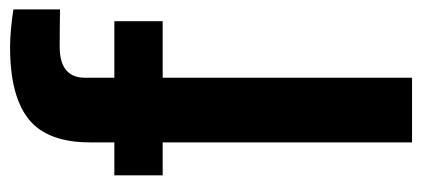

<svg xmlns="http://www.w3.org/2000/svg" viewBox="-252 -598 850 387"><g transform="rotate(-90 173.5 -405.0)"><path d="M79.5 0V-502.6H13.1V-600H79.5V-646.8Q79 -734.4 125.8 -772.3Q172.5 -810.2 271.4 -810.2Q288.5 -810.2 308.8 -808.3Q329.1 -806.4 347.5 -803.5V-709.5Q329.5 -709.7 310.6 -710Q291.7 -710.2 271.8 -710.2Q241 -710.2 225.2 -697.2Q209.3 -684.2 209.8 -656.8V-600H323.8V-502.6H209.8V0Z"/></g></svg>

Font: Big Shoulders Thin
Style: Regular
Weight: 100
Version: Version 2.002